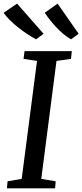

<svg xmlns="http://www.w3.org/2000/svg" viewBox="-36 -1020 446 1040"><path d="M1.5 0 5 -38 81.5 -51 164.5 -690 91.5 -701 97 -743H353L348.5 -701L270 -690L187.5 -51L265.5 -38L262.5 0ZM390 -837 349 -807Q328 -818.5 307.8 -835.5Q287.5 -852.5 269 -872.2Q250.5 -892 234.5 -912.2Q218.5 -932.5 206.5 -951L276 -1000.5ZM200 -837 159.5 -807Q138.5 -818 113 -834.8Q87.5 -851.5 62.5 -871.2Q37.5 -891 16.8 -911.8Q-4 -932.5 -16.5 -950.5L56.5 -1000.5Z"/></svg>

Font: Merriweather 28pt
Style: Italic
Weight: 400
Italic angle: -7.8°
Version: Version 2.101